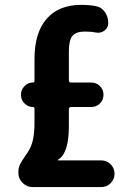

<svg xmlns="http://www.w3.org/2000/svg" viewBox="-20 -760 540 780"><path d="M390.6 -108.4Q414.1 -108.4 429.7 -92.3Q445.3 -76.2 445.3 -54.2Q445.3 -32.2 429.7 -16.1Q414.1 0 390.6 0H112.3Q88.9 0 71.8 -17.1Q54.7 -34.2 54.7 -56.6V-63.5Q54.7 -78.1 61.5 -92.3Q68.4 -106.4 81.5 -125Q94.7 -143.6 98.6 -151.4Q120.1 -187.5 120.1 -259.8V-318.4Q120.1 -325.2 113.3 -325.2Q94.7 -325.2 80.1 -339.4Q65.4 -353.5 65.4 -373V-377Q65.4 -395.5 79.6 -410.2Q93.8 -424.8 113.3 -424.8Q120.1 -424.8 120.1 -431.6V-519.5Q120.1 -627 169.4 -683.6Q218.8 -740.2 309.6 -740.2Q343.8 -740.2 368.2 -735.4Q391.6 -731.4 405.8 -711.4Q419.9 -691.4 419.9 -666Q419.9 -647.5 404.3 -635.7Q388.7 -624 369.1 -627.9Q350.6 -631.8 325.2 -631.8Q289.1 -631.8 274.4 -614.3Q259.8 -596.7 259.8 -551.8V-433.6Q259.8 -424.8 268.6 -424.8H349.6Q371.1 -424.8 385.7 -410.6Q400.4 -396.5 400.4 -375Q400.4 -353.5 385.7 -339.4Q371.1 -325.2 349.6 -325.2H268.6Q259.8 -325.2 259.8 -316.4V-248Q259.8 -136.7 215.8 -111.3Q214.8 -111.3 214.8 -109.4Q214.8 -108.4 215.8 -108.4Z"/></svg>

Font: Rounded Mgen+ 1mn bold
Style: Bold
Weight: 700
Designer: [Source Han Sans]
Ryoko NISHIZUKA  (kana & ideographs); Paul D. Hunt (Latin, Greek & Cyrillic); Wenlong ZHANG  (bopomofo
Version: Version 1.059.20150602